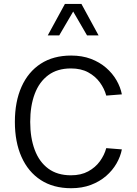

<svg xmlns="http://www.w3.org/2000/svg" viewBox="-20 -969 710 994"><path d="M136.4 -338Q136.4 -420.8 159.8 -483Q183.1 -545.1 230 -579.9Q276.8 -614.7 347.4 -614.7Q399.5 -614.7 436.7 -594.4Q473.9 -574.2 497.2 -542Q520.5 -509.8 530.1 -474.1L610.9 -480.5Q603.7 -517.8 583.1 -553.5Q562.5 -589.3 529.1 -618.3Q495.6 -647.3 450.3 -664.4Q404.9 -681.4 348.4 -681.4Q256.1 -681.4 191 -639.2Q126 -597 91.5 -519.9Q57 -442.8 57 -338Q57 -233.4 91.5 -156.3Q126 -79.2 191 -36.9Q256.1 5.4 348.4 5.4Q404.9 5.4 450.3 -11.7Q495.6 -28.8 529.1 -57.7Q562.5 -86.7 583.1 -122.5Q603.7 -158.3 610.9 -195.6L530.1 -202.1Q520.5 -166.4 497.2 -134.2Q473.9 -102.1 436.7 -81.8Q399.5 -61.5 347.4 -61.5Q276.8 -61.5 230 -96.1Q183.1 -130.7 159.8 -193.2Q136.4 -255.6 136.4 -338ZM490.2 -785.9 401.5 -948.7H316.1L227.3 -785.9H286.7L358.9 -909.2L430.5 -785.9Z"/></svg>

Font: Estedad-FD VF
Style: Regular
Weight: 100
Designer: Amin Abedi
Version: Version 7.3